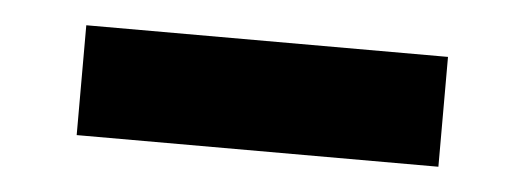

<svg xmlns="http://www.w3.org/2000/svg" viewBox="-26 -787 552 202"><g transform="rotate(5 250.0 -686.0)"><path d="M59 -744H441V-628H59Z"/></g></svg>

Font: Roboto Serif ExtraBold
Style: Regular
Weight: 800
Designer: Greg Gazdowicz
Foundry: Commercial Type
Version: Version 1.008